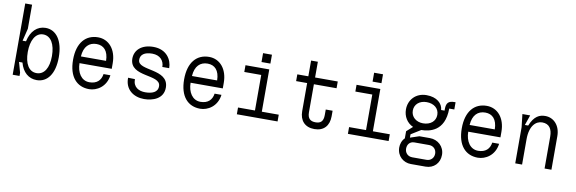

<svg xmlns="http://www.w3.org/2000/svg" viewBox="-62 -1307 6124 2043"><g transform="rotate(10 3000.0 -285.0)"><path d="M78 -770V0H152V-34L121 -146H158C185 -44 252 12 338 12C453 12 529 -88 529 -268C529 -447 453 -552 338 -552C248 -552 180 -488 156 -375H119L152 -510V-770ZM324 -61C241 -61 194 -141 194 -267C194 -391 241 -479 324 -479C407 -479 455 -396 455 -268C455 -139 407 -61 324 -61Z M905 10C986 10 1087 -47 1103 -175H1029C1019 -105 974 -63 895 -63C808 -63 758 -143 757 -245H1105V-305C1105 -454 1021 -550 905 -550C772 -550 683 -454 683 -269C683 -84 772 10 905 10ZM1031 -318H759C766 -427 822 -477 901 -477C978 -477 1029 -427 1031 -318Z M1367 -180 1293 -182C1290 -53 1387 12 1498 12C1592 12 1708 -26 1707 -149C1705 -354 1378 -269 1376 -389C1374 -446 1419 -479 1502 -479C1588 -479 1632 -425 1632 -358H1706C1706 -448 1646 -552 1502 -552C1372 -552 1301 -480 1302 -389C1306 -189 1631 -281 1633 -151C1635 -82 1569 -61 1498 -61C1431 -61 1366 -92 1367 -180Z M2105 10C2186 10 2287 -47 2303 -175H2229C2219 -105 2174 -63 2095 -63C2008 -63 1958 -143 1957 -245H2305V-305C2305 -454 2221 -550 2105 -550C1972 -550 1883 -454 1883 -269C1883 -84 1972 10 2105 10ZM2231 -318H1959C1966 -427 2022 -477 2101 -477C2178 -477 2229 -427 2231 -318Z M2500 -73V0H2940V-73H2757V-530H2500V-457H2683V-73ZM2662 -689V-593H2758V-689Z M3423 -214V-154C3423 -84 3392 -61 3339 -61C3285 -61 3252 -85 3252 -154V-457H3497V-530H3252V-700H3179V-530H3060V-457H3179V-154C3179 -52 3236 12 3339 12C3441 12 3497 -52 3497 -154V-214Z M3700 -73V0H4140V-73H3957V-530H3700V-457H3883V-73ZM3862 -689V-593H3958V-689Z M4467 -249C4394 -249 4337 -295 4337 -364C4337 -433 4392 -478 4467 -478C4547 -478 4602 -433 4602 -364C4602 -295 4547 -249 4467 -249ZM4415 200H4574C4662 200 4725 137 4725 47C4725 -43 4654 -107 4567 -107H4454L4357 -75V-111L4462 -176C4540 -177 4715 -199 4715 -452H4770V-530H4759C4694 -530 4670 -505 4670 -440V-422H4633C4628 -493 4564 -551 4454 -551C4337 -551 4263 -467 4263 -364C4263 -288 4303 -222 4370 -193L4305 -135V-58C4274 -28 4263 14 4263 47C4263 141 4335 200 4415 200ZM4337 47C4337 0 4366 -33 4412 -33H4571C4619 -33 4651 1 4651 47C4651 92 4619 127 4571 127H4418C4369 127 4337 92 4337 47Z M5105 10C5186 10 5287 -47 5303 -175H5229C5219 -105 5174 -63 5095 -63C5008 -63 4958 -143 4957 -245H5305V-305C5305 -454 5221 -550 5105 -550C4972 -550 4883 -454 4883 -269C4883 -84 4972 10 5105 10ZM5231 -318H4959C4966 -427 5022 -477 5101 -477C5178 -477 5229 -427 5231 -318Z M5492 -530 5508 -390V0H5582V-273C5582 -420 5648 -479 5716 -479C5793 -479 5825 -426 5825 -345V0H5899V-363C5899 -475 5830 -552 5736 -552C5675 -552 5617 -528 5574 -420H5538L5576 -530Z"/></g></svg>

Font: Fliege Mono Light
Style: Regular
Weight: 300
Version: Version 0.020;Glyphs 3.3 (3306)